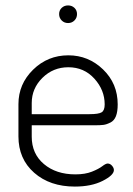

<svg xmlns="http://www.w3.org/2000/svg" viewBox="-20 -682 491 708"><path d="M48 -179V-298Q48 -372 102 -425Q156 -478 232 -478Q306 -478 360 -426Q414 -374 414 -297Q414 -270 407.5 -253.5Q401 -237 387 -230Q373 -223 361.5 -221.5Q350 -220 329 -220H97V-178Q97 -115 142 -77Q187 -39 258 -39Q294 -39 319 -49Q344 -59 357 -69Q370 -79 377 -79Q386 -79 393 -71Q400 -63 400 -55Q400 -36 358.5 -15Q317 6 256 6Q164 6 106 -45Q48 -96 48 -179ZM97 -261H310Q344 -261 355 -268Q366 -275 366 -297Q366 -350 328 -392Q290 -434 232 -434Q176 -434 136.5 -395Q97 -356 97 -302ZM207.5 -606.5Q198 -616 198 -630Q198 -644 207.5 -653Q217 -662 231 -662Q245 -662 254.5 -653Q264 -644 264 -630Q264 -616 254.5 -606.5Q245 -597 231 -597Q217 -597 207.5 -606.5Z"/></svg>

Font: Terminal Dosis
Style: Light
Weight: 300
Designer: EdgarTolentino, PabloImpallari, IginoMarini
Foundry: EdgarTolentino, PabloImpallari, IginoMarini
Version: Version 1.006